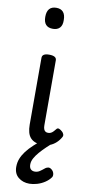

<svg xmlns="http://www.w3.org/2000/svg" viewBox="-112 -837 529 1134"><g transform="rotate(10 152.5 -269.5)"><path d="M191 17Q166 17 147.5 10.5Q129 4 117 -9Q105 -22 99.5 -42Q94 -62 94 -88V-489Q94 -502 104.5 -508.5Q115 -515 136 -515Q158 -515 169 -508.5Q180 -502 180 -489V-99Q180 -85 183.5 -76Q187 -67 193.5 -63Q200 -59 209 -59Q219 -59 226.5 -63Q234 -67 241 -74.5Q248 -82 256 -92Q262 -97 270.5 -93.5Q279 -90 289 -81Q296 -75 299 -66Q302 -57 297 -49Q286 -29 269.5 -14Q253 1 233 9Q213 17 191 17ZM130 -669Q102 -669 88 -684.5Q74 -700 74 -731Q74 -763 88 -779Q102 -795 130 -795Q157 -795 171 -779Q185 -763 185 -731Q186 -700 171.5 -684.5Q157 -669 130 -669ZM152 256Q113 256 86 234Q59 212 59 171Q59 145 68 122Q77 99 94 76.5Q111 54 136.5 30.5Q162 7 196 -20L258 -21V-12Q235 7 214 27Q193 47 176 66.5Q159 86 148.5 105Q138 124 138 143Q138 162 147 171Q156 180 171 180Q187 180 199.5 172Q212 164 230 149Q237 144 246.5 142.5Q256 141 267 150Q278 159 281 172Q284 185 279 194Q266 213 244 227.5Q222 242 197.5 249Q173 256 152 256Z"/></g></svg>

Font: Playwrite NG Modern
Style: Regular
Weight: 400
Designer: Veronika Burian, José Scaglione
Foundry: TypeTogether
Version: Version 1.002